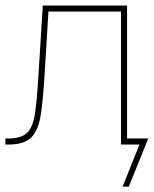

<svg xmlns="http://www.w3.org/2000/svg" viewBox="-20 -536 570 712"><path d="M0 0V-22.5H11.7Q59.6 -22.5 81.1 -43.9Q102.5 -65.4 110.1 -117.9Q117.7 -170.4 123 -262.7L138.7 -515.6H451.2V0H428.7V-493.2H159.7L145.5 -261.7Q140.1 -170.4 131.6 -112.5Q123 -54.7 96.9 -27.3Q70.8 0 11.7 0ZM434.6 156.2 497.1 0H435.5V-22.5H529.8L457.5 156.2Z"/></svg>

Font: Inter Display Thin
Style: Regular
Weight: 100
Designer: Rasmus Andersson
Foundry: rsms
Version: Version 4.000;git-a52131595